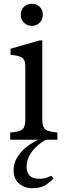

<svg xmlns="http://www.w3.org/2000/svg" viewBox="-20 -740 351 1017"><path d="M34 0V-38L57 -41Q93 -45 103.5 -60Q114 -75 114 -106V-389Q114 -426 94 -436.5Q74 -447 36 -449V-482L190 -526H204V-106Q204 -75 215 -60Q226 -45 262 -41L284 -38V0ZM149 -603Q124 -603 107 -619.5Q90 -636 90 -662Q90 -688 107 -704Q124 -720 149 -720Q173 -720 190 -704Q207 -688 207 -662Q207 -636 190 -619.5Q173 -603 149 -603ZM151 257Q111 257 81.5 232.5Q52 208 52 161Q52 122 73.5 89.5Q95 57 126 34Q157 11 184 0H226Q216 3 199 15Q182 27 164 45.5Q146 64 133.5 89Q121 114 121 143Q121 207 188 207Q211 207 227.5 201Q244 195 252 191L264 206Q250 220 224 238.5Q198 257 151 257Z"/></svg>

Font: Hedvig Letters Serif
Style: Regular
Weight: 400
Designer: Alexander Örn & Tor Weibull
Foundry: Kanon Foundry
Version: Version 1.000